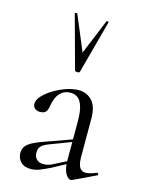

<svg xmlns="http://www.w3.org/2000/svg" viewBox="-113 -796 647 871"><g transform="rotate(15 210.5 -361.0)"><path d="M314 6Q310 8 306 8Q293 8 281 -13.5Q269 -35 269 -76V-255Q269 -302 260.5 -328Q252 -354 237.5 -364Q223 -374 205 -374Q180 -374 164 -361.5Q148 -349 140 -330Q132 -311 129 -292Q128 -278 120.5 -266Q113 -254 92 -254Q76 -254 67 -262Q58 -270 58 -284Q58 -302 76 -321.5Q94 -341 121.5 -357.5Q149 -374 179.5 -384.5Q210 -395 237 -395Q275 -395 300 -368.5Q325 -342 325 -285V-108Q325 -73 334 -57Q343 -41 363 -41Q381 -41 413 -54Q418 -56 420 -50.5Q422 -45 417 -43ZM118 7Q86 7 70 -10.5Q54 -28 54 -51Q54 -79 76 -95.5Q98 -112 148 -129L279 -176L282 -165L166 -121Q143 -112 133.5 -101Q124 -90 124 -73Q124 -52 136 -40.5Q148 -29 167 -29Q178 -29 188 -31.5Q198 -34 208 -39L293 -82L295 -70L208 -23Q178 -8 158 -0.5Q138 7 118 7ZM129 -726Q128 -729 133.5 -730Q139 -731 140 -729L209 -564L277 -729Q279 -731 284 -730Q289 -729 287 -726L220 -477Q219 -472 209 -472Q199 -472 197 -477Z"/></g></svg>

Font: Cormorant Light
Style: Regular
Weight: 400
Version: Version 4.000